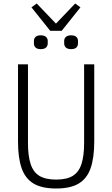

<svg xmlns="http://www.w3.org/2000/svg" viewBox="-20 -1066 642 1098"><path d="M83 -698H140V-247Q140 -175 155 -128.5Q170 -82 205 -60.5Q240 -39 301 -39Q362 -39 396.5 -60.5Q431 -82 446 -128.5Q461 -175 461 -247V-698H519V-257Q519 -163 498 -103.5Q477 -44 429.5 -16Q382 12 301 12Q220 12 172.5 -16Q125 -44 104 -103.5Q83 -163 83 -257ZM333 -890H267L160 -1024L190 -1046L300 -931L410 -1046L440 -1024ZM213 -785Q193 -785 183.5 -794Q174 -803 174 -818V-832Q174 -846 183.5 -855Q193 -864 213 -864Q233 -864 243 -855Q253 -846 253 -832V-818Q253 -803 243 -794Q233 -785 213 -785ZM387 -785Q367 -785 357 -794Q347 -803 347 -818V-832Q347 -846 357 -855Q367 -864 387 -864Q407 -864 416.5 -855Q426 -846 426 -832V-818Q426 -803 416.5 -794Q407 -785 387 -785Z"/></svg>

Font: IBM Plex Sans Condensed Light
Style: Regular
Weight: 300
Width: 3
Designer: Mike Abbink, Paul van der Laan, Pieter van Rosmalen
Foundry: Bold Monday
Version: Version 3.201